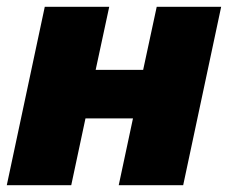

<svg xmlns="http://www.w3.org/2000/svg" viewBox="-26 -546 672 566"><path d="M-6 0 106 -526H296L256 -340H396L436 -526H626L514 0H324L366 -197H226L184 0Z"/></svg>

Font: Raleway Black
Style: Italic
Weight: 900
Italic angle: -12°
Designer: Matt McInerney, Pablo Impallari, Rodrigo Fuenzalida
Foundry: Matt McInerney, Pablo Impallari, Rodrigo Fuenzalida
Version: Version 4.101;RELEASE